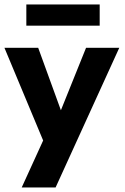

<svg xmlns="http://www.w3.org/2000/svg" viewBox="-21 -622 554 850"><path d="M248.6 -133.9 360 -410.5H507.1L225.1 208H75.1L170 0L-1.4 -410.5H148ZM95.6 -508.3V-602.1H420.3V-508.3Z"/></svg>

Font: League Spartan Extralight
Style: Regular
Weight: 200
Foundry: The League of Moveable Type
Version: Version 2.300; ttfautohint (v1.8.3)